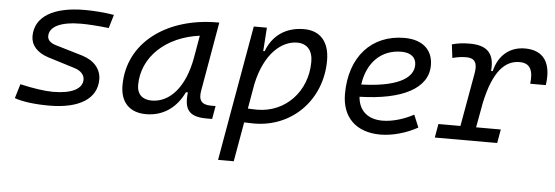

<svg xmlns="http://www.w3.org/2000/svg" viewBox="-49 -675 3028 1048"><g transform="rotate(5 1465.0 -151.0)"><path d="M228.5 9.8C394 9.8 488.8 -50.8 488.8 -155.8C488.8 -212.9 450.7 -257.8 383.3 -278.3L236.8 -321.8C207 -330.1 190.4 -346.7 190.4 -367.7C190.4 -420.4 253.4 -450.7 364.3 -450.7C402.8 -450.7 458 -446.8 515.6 -440.4L537.6 -514.2C487.3 -522.5 428.7 -527.3 377.4 -527.3C204.1 -527.3 105 -466.3 105 -359.9C105 -311 139.2 -272 200.7 -252.4L346.7 -207C382.8 -196.3 403.3 -174.3 403.3 -147.9C403.3 -96.7 344.7 -66.9 242.2 -66.9C197.3 -66.9 131.8 -76.7 62 -92.8L38.6 -14.6C80.6 1 149.4 9.8 228.5 9.8Z M759.3 10.3C851.1 10.3 924.3 -39.6 965.8 -127.9H976.6C965.3 -32.2 996.1 4.9 1090.3 4.9H1121.1L1133.8 -66.9H1108.9C1055.2 -66.9 1038.6 -92.3 1048.3 -145L1114.3 -522.5H1105C826.7 -522.5 617.7 -370.1 617.7 -135.3C617.7 -43 668.9 10.3 759.3 10.3ZM783.2 -66.4C732.4 -66.4 702.6 -94.7 702.6 -144C702.6 -299.8 832 -418 1014.6 -441.9L993.2 -319.3C964.4 -157.7 883.8 -66.4 783.2 -66.4Z M1258.8 224.6 1296.9 8.3C1314.9 9.3 1332.5 9.8 1350.6 9.8C1560.5 9.8 1718.3 -152.3 1718.3 -367.7C1718.3 -469.7 1667.5 -527.3 1578.6 -527.3C1477.5 -527.3 1406.7 -475.1 1374.5 -388.7H1366.7L1375.5 -517.6H1303.7L1212.4 -1V-0.5C1212.4 -0.5 1212.4 -0.5 1212.4 -0.5L1172.9 224.6ZM1310.5 -68.8 1334.5 -206.1C1371.6 -377 1464.4 -450.7 1547.9 -450.7C1602.1 -450.7 1633.3 -415 1633.3 -353C1633.3 -189.9 1516.1 -66.9 1361.3 -66.9C1342.8 -66.9 1325.7 -67.9 1310.5 -68.8Z M2047.4 -66.9C1966.8 -66.9 1917.5 -110.8 1912.1 -186C2147 -191.9 2285.2 -264.6 2285.2 -390.6C2285.2 -476.6 2227.1 -527.3 2128.9 -527.3C1948.2 -527.3 1831.5 -397.5 1831.5 -194.8C1831.5 -66.4 1910.2 9.8 2043 9.8C2108.4 9.8 2183.6 -11.2 2246.6 -46.4L2218.3 -114.7C2162.6 -84.5 2099.6 -66.9 2047.4 -66.9ZM1915.5 -253.4C1932.6 -375.5 2008.8 -450.7 2118.7 -450.7C2170.4 -450.7 2199.7 -426.3 2199.7 -385.7C2199.7 -305.2 2096.7 -258.8 1915.5 -253.4Z M2340.8 0H2682.6L2695.8 -75.2H2560.5L2585 -210C2623 -388.7 2687.5 -450.7 2766.6 -450.7C2822.3 -450.7 2843.3 -413.6 2834 -337.9H2919.4C2937.5 -459.5 2891.6 -527.3 2789.6 -527.3C2706.1 -527.3 2645.5 -477.1 2624 -388.7H2615.2C2624 -484.4 2583 -527.3 2486.8 -527.3C2450.7 -527.3 2418 -523.4 2389.2 -514.6L2398.4 -440.9C2422.9 -447.8 2448.2 -451.7 2474.6 -451.7C2520 -451.7 2537.1 -425.8 2526.9 -369.1L2474.6 -75.2H2354Z"/></g></svg>

Font: Cascadia Code PL SemiLight
Style: Italic
Weight: 350
Italic angle: -10°
Monospace: yes
Designer: Aaron Bell
Foundry: Saja Typeworks
Version: Version 2404.023